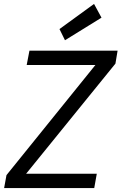

<svg xmlns="http://www.w3.org/2000/svg" viewBox="-20 -958 619 978"><path d="M1 0 13 -66 466 -627H116L130 -700H579L568 -634L113 -73H473L460 0ZM311 -753 283 -810 459 -938 497 -868Z"/></svg>

Font: DM Sans 11pt
Style: Italic
Weight: 400
Italic angle: -10°
Version: Version 4.004;gftools[0.9.30]